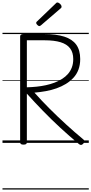

<svg xmlns="http://www.w3.org/2000/svg" viewBox="-20 -1149 734 1544"><path d="M169 14Q155 14 148.5 9.5Q142 5 142 -5V-856Q142 -866 149 -870.5Q156 -875 170 -875H334Q432 -875 496.5 -854.5Q561 -834 593 -790Q625 -746 625 -674Q625 -627 611 -589.5Q597 -552 570.5 -523.5Q544 -495 509.5 -474Q475 -453 434 -438.5Q393 -424 348 -416Q303 -408 257 -404Q315 -339 379.5 -274.5Q444 -210 512 -148Q580 -86 651 -27Q659 -21 659.5 -12.5Q660 -4 648 8Q639 17 630.5 16.5Q622 16 613 8Q538 -54 465 -121.5Q392 -189 324.5 -258.5Q257 -328 196 -396V-5Q196 5 190 9.5Q184 14 169 14ZM196 -447Q236 -448 274.5 -452Q313 -456 349.5 -464Q386 -472 419 -484.5Q452 -497 479.5 -514.5Q507 -532 527 -555Q547 -578 558 -607.5Q569 -637 569 -674Q569 -727 543.5 -760.5Q518 -794 467 -809.5Q416 -825 339 -825H196ZM296 -939Q290 -939 280.5 -948Q271 -957 271 -964Q271 -966 272 -969.5Q273 -973 277 -976L427 -1120Q431 -1124 434 -1126.5Q437 -1129 441 -1129Q448 -1129 456 -1123.5Q464 -1118 469.5 -1110.5Q475 -1103 475 -1096Q475 -1092 474 -1089Q473 -1086 467 -1081L310 -946Q305 -943 302.5 -941Q300 -939 296 -939ZM0 365H694V375H0ZM0 -20H694V0H0ZM0 -505H694V-500H0ZM0 -885H694V-875H0Z"/></svg>

Font: Playwrite GB J Guides
Style: Regular
Weight: 400
Designer: Veronika Burian, José Scaglione
Foundry: TypeTogether
Version: Version 1.003